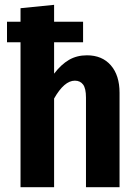

<svg xmlns="http://www.w3.org/2000/svg" viewBox="-20 -775 568 795"><path d="M475 -391V0H336V-371Q336 -409 324 -425Q312 -441 290 -441Q246 -441 204 -367V0H65V-600H9V-685H65V-741L204 -755V-685H324V-600H204V-470Q233 -508 265.5 -527Q298 -546 340 -546Q403 -546 439 -504.5Q475 -463 475 -391Z"/></svg>

Font: Fira Sans Condensed SemiBold
Style: Regular
Weight: 600
Width: 3
Designer: bBox Type GmbH & Carrois Corporate GbR & Edenspiekermann AG
Foundry: bBox Type GmbH & Carrois Corporate GbR & Edenspiekermann AG
Version: Version 4.301